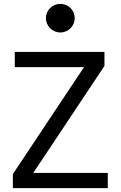

<svg xmlns="http://www.w3.org/2000/svg" viewBox="-20 -967 620 987"><path d="M46 0H534V-78H151L517 -628V-700H56V-622H412L46 -72ZM216 -874C216 -833 250 -800 290 -800C331 -800 364 -833 364 -874C364 -915 331 -947 290 -947C250 -947 216 -915 216 -874Z"/></svg>

Font: CommitMono-dimboump
Style: Regular
Weight: 400
Monospace: yes
Designer: Eigil Nikolajsen
Foundry: Eigil Nikolajsen
Version: Version 1.143